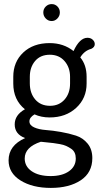

<svg xmlns="http://www.w3.org/2000/svg" viewBox="-20 -691 497 940"><path d="M223 -116Q182 -116 149 -131Q124 -116 124 -97Q124 -78 147 -67.5Q170 -57 204 -54.5Q238 -52 278 -45Q318 -38 352 -27Q386 -16 409 12Q432 40 432 83Q432 154 375.5 191.5Q319 229 229 229Q139 229 80.5 192.5Q22 156 22 94Q22 21 103 -15Q52 -34 52 -82Q52 -128 102 -156Q45 -202 45 -282V-315Q45 -388 94 -434Q143 -480 223 -480Q291 -480 340 -441Q370 -506 408 -506Q424 -506 434 -496.5Q444 -487 444 -475Q444 -460 427 -452Q393 -443 373 -410Q404 -373 404 -315V-282Q404 -210 353 -163Q302 -116 223 -116ZM323 -282V-315Q323 -361 296 -392Q269 -423 224 -423Q178 -423 152 -392.5Q126 -362 126 -315V-283Q126 -235 152.5 -204Q179 -173 225 -173Q269 -173 296 -203.5Q323 -234 323 -282ZM351 85Q351 69 345.5 57Q340 45 328 37Q316 29 304 23.5Q292 18 273 14.5Q254 11 241.5 9.5Q229 8 208.5 6Q188 4 180 3Q101 29 101 85Q101 124 135.5 147.5Q170 171 228 171Q284 171 317.5 147.5Q351 124 351 85ZM233 -588Q216 -588 204 -600.5Q192 -613 192 -630Q192 -647 204 -659Q216 -671 233 -671Q250 -671 261.5 -659Q273 -647 273 -630Q273 -613 261 -600.5Q249 -588 233 -588Z"/></svg>

Font: Dosis
Style: Medium
Weight: 500
Designer: Edgar Tolentino, Pablo Impallari, Igino Marini
Foundry: Edgar Tolentino, Pablo Impallari, Igino Marini
Version: Version 1.007